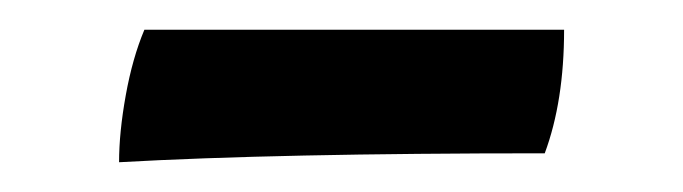

<svg xmlns="http://www.w3.org/2000/svg" viewBox="-20 -321 459 129"><path d="M346 -218Q166 -218 60 -212Q60 -232 64.5 -257Q69 -282 77 -301H359Q359 -253 346 -218Z"/></svg>

Font: Vollkorn SC
Style: Bold
Weight: 700
Designer: Friedrich Althausen
Foundry: Friedrich Althausen
Version: Version 4.015